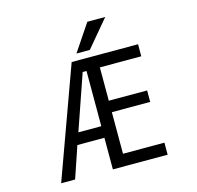

<svg xmlns="http://www.w3.org/2000/svg" viewBox="-131 -1094 1263 1233"><g transform="rotate(-15 500.0 -477.0)"><path d="M316.4 -285.2H468.8V-652.3H443.4ZM435.5 -777.3 555.7 -956.1H674.8L524.4 -777.3ZM557.6 -652.3V-430.7H812.5V-354.5H557.6V-78.1H833V2H468.8V-208H289.1L217.8 2H125L391.6 -732.4H833V-652.3Z"/></g></svg>

Font: Gen Shin Gothic Monospace Regular
Style: Regular
Weight: 400
Designer: [Source Han Sans]
Ryoko NISHIZUKA  (kana & ideographs); Paul D. Hunt (Latin, Greek & Cyrillic); Wenlong ZHANG  (bopomofo
Version: Version 1.002.20150607